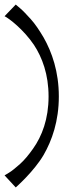

<svg xmlns="http://www.w3.org/2000/svg" viewBox="-20 -623 321 842"><path d="M49 199C49 199 128 130 171 57C208 -7 238 -92 238 -200C238 -308 208 -394 171 -459C152 -491 134 -518 115 -539C96 -560 81 -576 68 -587C55 -598 49 -603 49 -603L0 -552C20 -542 83 -494 129 -426C165 -371 193 -297 193 -200C193 -101 164 -26 125 29C106 56 87 79 68 96C49 113 33 126 20 134C7 142 0 146 0 146Z"/></svg>

Font: OSH Darker Grotesque Medium
Style: Regular
Weight: 500
Designer: Gabriel Lam
Foundry: TypeRant
Version: Version 1.000;Glyphs 3.1.1 (3148)